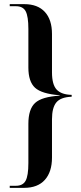

<svg xmlns="http://www.w3.org/2000/svg" viewBox="-20 -780 393 927"><path d="M27 127V117H57Q90 117 103.5 93Q117 69 117 7V-182Q117 -253 149.5 -283Q182 -313 268 -318V-320Q181 -327 149 -356.5Q117 -386 117 -454V-640Q117 -701 104 -725.5Q91 -750 57 -750H27V-760H97Q162 -760 196.5 -722.5Q231 -685 231 -616V-431Q231 -371 254 -347Q277 -323 326 -322V-313Q273 -311 252 -285.5Q231 -260 231 -204V-19Q231 50 196.5 88.5Q162 127 96 127Z"/></svg>

Font: Noto Serif Display ExtraCondensed SemiBold
Style: Regular
Weight: 600
Width: 2
Designer: Monotype Design Team
Foundry: Monotype Imaging Inc.
Version: Version 2.009